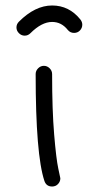

<svg xmlns="http://www.w3.org/2000/svg" viewBox="-20 -680 360 700"><path d="M49 -601Q108 -660 170 -660Q232 -660 273 -609Q280 -600 280 -590Q280 -578 271.5 -569Q263 -560 250 -560Q236 -560 227 -571Q204 -600 170 -600Q132 -600 91 -559Q82 -550 70 -550Q58 -550 49 -559Q40 -568 40 -580Q40 -592 49 -601ZM200 -30Q200 -18 191.5 -9Q183 0 170 0Q149 0 142 -20Q110 -116 110 -410Q110 -422 119 -431Q128 -440 140 -440Q152 -440 161 -431Q170 -422 170 -410Q170 -278 177.5 -189Q185 -100 192.5 -65.5Q200 -31 200 -30Z"/></svg>

Font: Pecita
Style: Book
Weight: 400
Width: 7
Version: Version 4.3